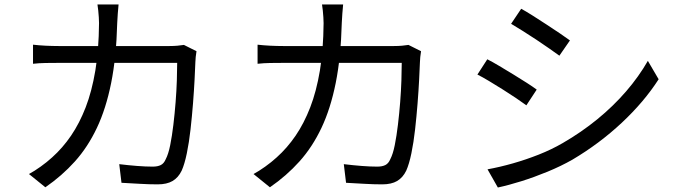

<svg xmlns="http://www.w3.org/2000/svg" viewBox="-20 -807 3040 855"><path d="M508 -787Q506 -770 504.5 -746.5Q503 -723 502 -705Q498 -552 475 -437.5Q452 -323 411.5 -237.5Q371 -152 313.5 -88Q256 -24 182 27L109 -32Q133 -45 161 -65Q189 -85 212 -106Q259 -148 296.5 -203Q334 -258 361.5 -329Q389 -400 404.5 -492.5Q420 -585 421 -704Q421 -715 420 -730Q419 -745 417.5 -760Q416 -775 414 -787ZM855 -579Q853 -566 851.5 -553Q850 -540 850 -530Q849 -502 846.5 -453Q844 -404 839.5 -346.5Q835 -289 828.5 -231Q822 -173 812 -124.5Q802 -76 789 -47Q774 -16 748.5 -1Q723 14 682 14Q644 14 602 11.5Q560 9 521 7L511 -76Q552 -71 590.5 -68Q629 -65 660 -65Q682 -65 696 -72Q710 -79 718 -98Q730 -121 738 -161Q746 -201 752 -251Q758 -301 762 -352Q766 -403 767.5 -449Q769 -495 769 -527H242Q212 -527 183 -526.5Q154 -526 127 -523V-608Q153 -605 183 -603.5Q213 -602 241 -602H735Q755 -602 770.5 -603.5Q786 -605 799 -607Z M1508 -787Q1506 -770 1504.5 -746.5Q1503 -723 1502 -705Q1498 -552 1475 -437.5Q1452 -323 1411.5 -237.5Q1371 -152 1313.5 -88Q1256 -24 1182 27L1109 -32Q1133 -45 1161 -65Q1189 -85 1212 -106Q1259 -148 1296.5 -203Q1334 -258 1361.5 -329Q1389 -400 1404.5 -492.5Q1420 -585 1421 -704Q1421 -715 1420 -730Q1419 -745 1417.5 -760Q1416 -775 1414 -787ZM1855 -579Q1853 -566 1851.5 -553Q1850 -540 1850 -530Q1849 -502 1846.5 -453Q1844 -404 1839.5 -346.5Q1835 -289 1828.5 -231Q1822 -173 1812 -124.5Q1802 -76 1789 -47Q1774 -16 1748.5 -1Q1723 14 1682 14Q1644 14 1602 11.5Q1560 9 1521 7L1511 -76Q1552 -71 1590.5 -68Q1629 -65 1660 -65Q1682 -65 1696 -72Q1710 -79 1718 -98Q1730 -121 1738 -161Q1746 -201 1752 -251Q1758 -301 1762 -352Q1766 -403 1767.5 -449Q1769 -495 1769 -527H1242Q1212 -527 1183 -526.5Q1154 -526 1127 -523V-608Q1153 -605 1183 -603.5Q1213 -602 1241 -602H1735Q1755 -602 1770.5 -603.5Q1786 -605 1799 -607Z M2301 -768Q2323 -756 2353 -737Q2383 -718 2415 -697Q2447 -676 2474.5 -657.5Q2502 -639 2518 -627L2471 -559Q2453 -572 2426 -591Q2399 -610 2368 -630.5Q2337 -651 2307.5 -669.5Q2278 -688 2256 -701ZM2151 -53Q2206 -63 2264 -79.5Q2322 -96 2379 -118.5Q2436 -141 2486 -170Q2569 -218 2640 -276Q2711 -334 2768 -400Q2825 -466 2865 -536L2913 -454Q2848 -353 2748.5 -260Q2649 -167 2529 -96Q2478 -67 2418.5 -42.5Q2359 -18 2301.5 0Q2244 18 2197 28ZM2150 -543Q2172 -532 2203 -513.5Q2234 -495 2266 -475.5Q2298 -456 2326 -438Q2354 -420 2370 -408L2324 -338Q2305 -352 2277.5 -370.5Q2250 -389 2219 -408.5Q2188 -428 2158 -446Q2128 -464 2106 -475Z"/></svg>

Font: Noto Sans JP Thin
Style: Regular
Weight: 400
Version: Version 2.004-H2;hotconv 1.0.118;makeotfexe 2.5.65603